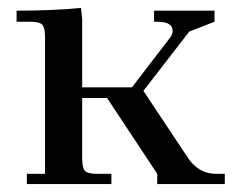

<svg xmlns="http://www.w3.org/2000/svg" viewBox="-20 -466 608 486"><path d="M22 -411V-439Q115 -439 185 -446L188 -418V-245H314L410 -370Q417 -378 417 -388Q417 -411 378 -411H370V-439H523V-411L459 -386L343 -236L456 -66Q483 -26 527 -26H549V0H378V-26L251 -218H188V-66Q188 -41 195 -33.5Q202 -26 227 -26H262V0H48V-26H94V-371Q94 -396 87 -403.5Q80 -411 55 -411Z"/></svg>

Font: Dihjauti
Style: Bold
Weight: 700
Designer: T. Christopher White
Version: Version 3.0.0